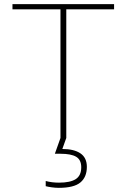

<svg xmlns="http://www.w3.org/2000/svg" viewBox="-20 -664 609 924"><path d="M263 240Q247 240 229 237.5Q211 235 200 232V207Q229 215 264 215Q318 215 344.5 198Q371 181 371 141Q371 105 346.5 90.5Q322 76 272 76H244L271 0V-619H40V-644H529V-619H299V0L280 53Q336 53 367 74Q398 95 398 139Q398 188 367 214Q336 240 263 240Z"/></svg>

Font: Kanit Thin
Style: Regular
Weight: 250
Designer: Katatrad Team
Foundry: CadsonDemak
Version: Version 2.000; ttfautohint (v1.8.3)